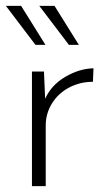

<svg xmlns="http://www.w3.org/2000/svg" viewBox="-20 -635 382 655"><path d="M299 -402 297 -356Q253 -356 216 -336.5Q179 -317 157.5 -282.5Q136 -248 136 -207V0H89V-391H130L134 -298Q155 -345 203 -373Q251 -401 299 -402ZM52 -615 135 -482H101L0 -615ZM166 -615 249 -482H215L114 -615Z"/></svg>

Font: Josefin Sans Light
Style: Regular
Weight: 300
Designer: Santiago Orozco
Foundry: Typemade
Version: Version 2.000